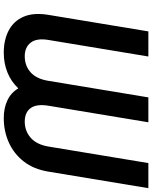

<svg xmlns="http://www.w3.org/2000/svg" viewBox="81 -849 777 979"><g transform="rotate(90 469.5 -359.5)"><path d="M55.7 -217.3 140.1 -727.5H268.1L183.6 -217.3Q173.8 -157.7 197.5 -127.4Q221.2 -97.2 266.6 -97.2Q315.4 -97.2 348.9 -127.2Q382.3 -157.2 392.1 -217.3L476.6 -727.5H603.5L519 -217.3Q509.3 -157.2 531.2 -127.2Q553.2 -97.2 600.1 -97.2Q647.5 -97.2 682.1 -127.2Q716.8 -157.2 727.1 -217.3L811.5 -727.5H939.5L855 -217.3Q842.8 -142.6 803.2 -92Q763.7 -41.5 706.3 -15.9Q648.9 9.8 582.5 9.8Q530.8 9.8 491.5 -8.8Q452.1 -27.3 430.7 -64.5Q395 -26.9 348.4 -8.5Q301.8 9.8 249 9.8Q182.6 9.8 134.5 -15.9Q86.4 -41.5 64.9 -92Q43.5 -142.6 55.7 -217.3Z"/></g></svg>

Font: Inter 28pt SemiBold
Style: Italic
Weight: 600
Italic angle: -9.3988°
Designer: Rasmus Andersson
Foundry: rsms
Version: Version 4.001;git-66647c0bb